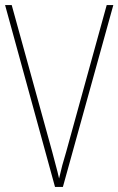

<svg xmlns="http://www.w3.org/2000/svg" viewBox="-20 -734 465 754"><path d="M425 -714 227 0H196L0 -714H26L185 -138Q192 -110 199 -85Q206 -60 212 -33Q218 -60 224.5 -84.5Q231 -109 240 -138L399 -714Z"/></svg>

Font: Noto Sans Lao Looped Condensed Thin
Style: Regular
Weight: 100
Width: 3
Designer: Mark Frömberg, Ben Mitchell
Foundry: The Fontpad Ltd
Version: Version 1.002; ttfautohint (v1.8.4.7-5d5b)